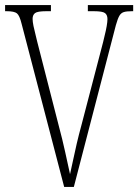

<svg xmlns="http://www.w3.org/2000/svg" viewBox="-20 -734 543 754"><path d="M65 -640Q57 -673 46.5 -681.5Q36 -690 6 -690H0V-714H180V-690H162Q127 -690 117.5 -682.5Q108 -675 108 -660Q108 -649 111.5 -632Q115 -615 119.5 -598Q124 -581 126 -571L209 -247Q226 -183 235.5 -139Q245 -95 255 -50Q262 -81 268 -109.5Q274 -138 281.5 -170.5Q289 -203 301 -247L385 -569Q387 -579 391.5 -596.5Q396 -614 399 -631.5Q402 -649 402 -659Q402 -675 392.5 -682.5Q383 -690 348 -690H325V-714H503V-690H498Q477 -690 466 -686.5Q455 -683 448.5 -671.5Q442 -660 435 -635L270 0H232Z"/></svg>

Font: Noto Serif Hebrew ExtraCondensed ExtraLight
Style: Regular
Weight: 200
Width: 2
Designer: Monotype Design Team
Foundry: Monotype Imaging Inc.
Version: Version 2.004; ttfautohint (v1.8.4.7-5d5b)